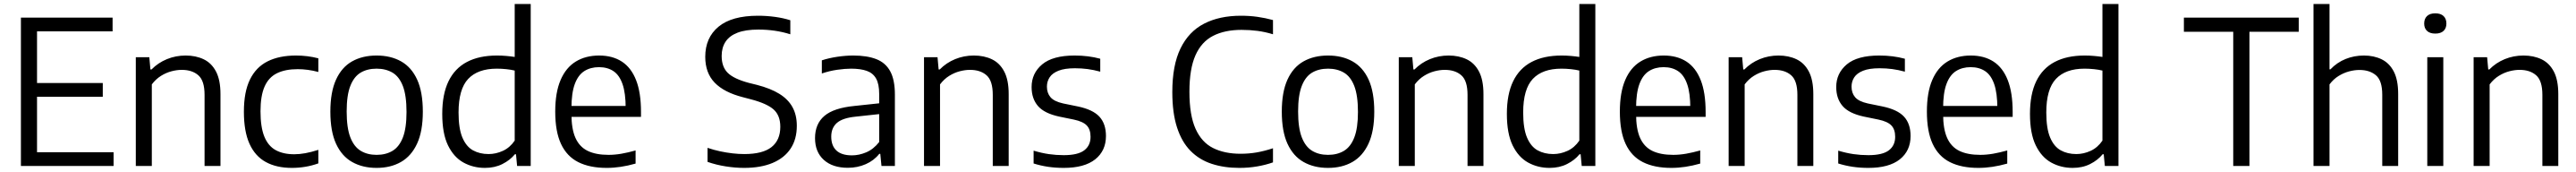

<svg xmlns="http://www.w3.org/2000/svg" viewBox="-20 -828 12872 858"><path d="M84.5 0V-740H542.5V-671.5H165V-68.5H547.5V0ZM135.5 -345.5V-414H493.5V-345.5Z M658.5 0V-542.5H726L731.5 -481.5H737Q770 -515 814 -533Q858 -551 907.5 -551Q958.5 -551 997.8 -532.2Q1037 -513.5 1059.2 -471.2Q1081.5 -429 1081.5 -358.5V0H1002V-355Q1002 -425 971.2 -452.2Q940.5 -479.5 888 -479.5Q864 -479.5 837 -472.5Q810 -465.5 784.2 -449.5Q758.5 -433.5 738.5 -407V0Z M1438.5 9.5Q1361.5 9.5 1308 -19.8Q1254.5 -49 1226.5 -110.8Q1198.5 -172.5 1198.5 -271Q1198.5 -369.5 1228.8 -431.2Q1259 -493 1317 -522Q1375 -551 1459 -551Q1487.5 -551 1516 -547.5Q1544.5 -544 1570.5 -537V-469Q1544 -476 1518.2 -479.5Q1492.5 -483 1467.5 -483Q1405 -483 1363.5 -462.5Q1322 -442 1301.8 -396Q1281.5 -350 1281.5 -273Q1281.5 -194 1300.5 -147Q1319.5 -100 1357.2 -79.2Q1395 -58.5 1450 -58.5Q1476.5 -58.5 1505.5 -63.8Q1534.5 -69 1570.5 -80.5V-13Q1538.5 -1.5 1505.2 4Q1472 9.5 1438.5 9.5Z M1861.5 9.5Q1791.5 9.5 1739.5 -19.8Q1687.5 -49 1659 -110.8Q1630.5 -172.5 1630.5 -271Q1630.5 -368.5 1658.8 -430.5Q1687 -492.5 1739 -521.8Q1791 -551 1861.5 -551Q1932 -551 1984 -521.8Q2036 -492.5 2064.2 -430.8Q2092.5 -369 2092.5 -271Q2092.5 -173.5 2063.8 -111.5Q2035 -49.5 1983.2 -20Q1931.5 9.5 1861.5 9.5ZM1861.5 -55.5Q1907.5 -55.5 1941 -75.5Q1974.5 -95.5 1992.8 -142.2Q2011 -189 2011 -269.5Q2011 -351.5 1992.8 -398.8Q1974.5 -446 1940.8 -465.8Q1907 -485.5 1861.5 -485.5Q1815.5 -485.5 1782 -465.8Q1748.5 -446 1730.2 -399.2Q1712 -352.5 1712 -272Q1712 -190.5 1730.2 -143.2Q1748.5 -96 1782 -75.8Q1815.5 -55.5 1861.5 -55.5Z M2403 9.5Q2344 9.5 2295.5 -17.2Q2247 -44 2218.2 -103Q2189.5 -162 2189.5 -260Q2189.5 -358 2220.8 -422.5Q2252 -487 2313 -519Q2374 -551 2463 -551Q2486 -551 2509 -549Q2532 -547 2551.5 -544V-808H2631.5V0H2563.5L2558 -58.5H2552.5Q2528.5 -29 2490.2 -9.8Q2452 9.5 2403 9.5ZM2421 -59.5Q2457.5 -59.5 2492.5 -75.5Q2527.5 -91.5 2551.5 -126.5V-476Q2533.5 -480.5 2509.5 -483Q2485.5 -485.5 2462 -485.5Q2367.5 -485.5 2319.2 -434.5Q2271 -383.5 2271 -267Q2271 -187 2290.2 -141.8Q2309.5 -96.5 2343.2 -78Q2377 -59.5 2421 -59.5Z M3011 9.5Q2926.5 9.5 2869.2 -19.2Q2812 -48 2783 -109.8Q2754 -171.5 2754 -271.5Q2754 -367 2780.8 -429Q2807.5 -491 2856.8 -521Q2906 -551 2973.5 -551Q3040 -551 3086.8 -520.8Q3133.5 -490.5 3158 -428.2Q3182.5 -366 3182.5 -269.5V-245H2797.5V-299.5H3123.5L3106 -287.5Q3106 -363.5 3090.2 -408.5Q3074.5 -453.5 3044.8 -473.2Q3015 -493 2972.5 -493Q2930.5 -493 2899.5 -473.5Q2868.5 -454 2851.8 -409Q2835 -364 2835 -287.5V-259.5Q2835 -184.5 2855.2 -139.8Q2875.5 -95 2916.5 -75.2Q2957.5 -55.5 3020.5 -55.5Q3051.5 -55.5 3084.8 -61.2Q3118 -67 3155.5 -77.5V-12Q3116.5 -1 3081.2 4.2Q3046 9.5 3011 9.5Z M3697.5 9.5Q3653.5 9.5 3605.8 2Q3558 -5.5 3515 -20.5V-90.5Q3546 -80 3577.8 -73.2Q3609.5 -66.5 3640 -63Q3670.5 -59.5 3698.5 -59.5Q3790.5 -59.5 3834.5 -94.2Q3878.5 -129 3878.5 -195.5Q3878.5 -252 3845.2 -281.8Q3812 -311.5 3732 -332.5L3692 -343Q3597.5 -367 3550.5 -415.8Q3503.5 -464.5 3503.5 -544.5Q3503.5 -640 3569.8 -694.8Q3636 -749.5 3767 -749.5Q3810 -749.5 3852 -743.8Q3894 -738 3928.5 -727V-657Q3890.5 -669 3850.2 -674.8Q3810 -680.5 3769 -680.5Q3705.5 -680.5 3665 -665Q3624.5 -649.5 3605 -620Q3585.5 -590.5 3585.5 -549Q3585.5 -494.5 3616 -464.5Q3646.5 -434.5 3721.5 -414.5L3762 -404.5Q3830 -387 3874 -359.8Q3918 -332.5 3939.5 -293.2Q3961 -254 3961 -200.5Q3961 -133.5 3930 -86.8Q3899 -40 3840 -15.2Q3781 9.5 3697.5 9.5Z M4216 9Q4139.5 9 4095.8 -30.5Q4052 -70 4052 -139Q4052 -210 4098.8 -249.8Q4145.5 -289.5 4249 -299.5L4394.5 -315L4402 -262L4254 -246Q4189.5 -239.5 4161.2 -214.8Q4133 -190 4133 -146.5Q4133 -101 4159 -77Q4185 -53 4236.5 -53Q4272 -53 4308 -68.2Q4344 -83.5 4372.5 -119.5V-359Q4372.5 -409 4357 -436.2Q4341.5 -463.5 4310.5 -474.5Q4279.5 -485.5 4232.5 -485.5Q4202 -485.5 4163.2 -480Q4124.5 -474.5 4086 -461.5V-527Q4121 -538.5 4163.2 -544.8Q4205.5 -551 4243 -551Q4312 -551 4358.2 -533Q4404.5 -515 4427.8 -472.2Q4451 -429.5 4451 -355.5V0H4384L4378 -60.5H4373Q4346.5 -27 4305.2 -9Q4264 9 4216 9Z M4596.5 0V-542.5H4664L4669.5 -481.5H4675Q4708 -515 4752 -533Q4796 -551 4845.5 -551Q4896.5 -551 4935.8 -532.2Q4975 -513.5 4997.2 -471.2Q5019.5 -429 5019.5 -358.5V0H4940V-355Q4940 -425 4909.2 -452.2Q4878.5 -479.5 4826 -479.5Q4802 -479.5 4775 -472.5Q4748 -465.5 4722.2 -449.5Q4696.5 -433.5 4676.5 -407V0Z M5294.5 9.5Q5253.5 9.5 5216.2 4Q5179 -1.5 5144 -12.5V-76.5Q5184 -64.5 5220.5 -59.2Q5257 -54 5294.5 -54Q5365 -54 5396.8 -78Q5428.5 -102 5428.5 -145.5Q5428.5 -182.5 5409.5 -202.2Q5390.5 -222 5345 -231.5L5271.5 -246.5Q5197.5 -262.5 5165.8 -299.2Q5134 -336 5134 -394Q5134 -462.5 5186.8 -506.8Q5239.5 -551 5349 -551Q5384 -551 5415.8 -547Q5447.5 -543 5477 -535V-470.5Q5444 -479.5 5413.8 -483.5Q5383.5 -487.5 5350.5 -487.5Q5299 -487.5 5268.2 -475.2Q5237.5 -463 5224 -442.2Q5210.5 -421.5 5210.5 -396Q5210.5 -364 5228.5 -343Q5246.5 -322 5291.5 -312L5365 -297Q5440 -281.5 5472.8 -246Q5505.5 -210.5 5505.5 -149.5Q5505.5 -76 5451.8 -33.2Q5398 9.5 5294.5 9.5Z M6172 9.5Q6095.5 9.5 6033.8 -10.8Q5972 -31 5928 -75.5Q5884 -120 5860.5 -192.5Q5837 -265 5837 -368.5Q5837 -502.5 5878 -586.5Q5919 -670.5 5995.8 -710Q6072.5 -749.5 6180 -749.5Q6223 -749.5 6262.2 -744Q6301.5 -738.5 6340 -728V-657Q6301 -669 6262.2 -674Q6223.5 -679 6183 -679Q6099 -679 6040.8 -649.2Q5982.5 -619.5 5952.5 -551.8Q5922.5 -484 5922.5 -370.5Q5922.5 -253.5 5953 -185.8Q5983.5 -118 6040.8 -89.5Q6098 -61 6178 -61Q6219 -61 6257.5 -67.5Q6296 -74 6340 -88.5V-18Q6303 -5 6260.8 2.2Q6218.5 9.5 6172 9.5Z M6615 9.5Q6545 9.5 6493 -19.8Q6441 -49 6412.5 -110.8Q6384 -172.5 6384 -271Q6384 -368.5 6412.2 -430.5Q6440.5 -492.5 6492.5 -521.8Q6544.5 -551 6615 -551Q6685.5 -551 6737.5 -521.8Q6789.5 -492.5 6817.8 -430.8Q6846 -369 6846 -271Q6846 -173.5 6817.2 -111.5Q6788.5 -49.5 6736.8 -20Q6685 9.5 6615 9.5ZM6615 -55.5Q6661 -55.5 6694.5 -75.5Q6728 -95.5 6746.2 -142.2Q6764.5 -189 6764.5 -269.5Q6764.5 -351.5 6746.2 -398.8Q6728 -446 6694.2 -465.8Q6660.5 -485.5 6615 -485.5Q6569 -485.5 6535.5 -465.8Q6502 -446 6483.8 -399.2Q6465.5 -352.5 6465.5 -272Q6465.5 -190.5 6483.8 -143.2Q6502 -96 6535.5 -75.8Q6569 -55.5 6615 -55.5Z M6968.5 0V-542.5H7036L7041.5 -481.5H7047Q7080 -515 7124 -533Q7168 -551 7217.5 -551Q7268.5 -551 7307.8 -532.2Q7347 -513.5 7369.2 -471.2Q7391.5 -429 7391.5 -358.5V0H7312V-355Q7312 -425 7281.2 -452.2Q7250.5 -479.5 7198 -479.5Q7174 -479.5 7147 -472.5Q7120 -465.5 7094.2 -449.5Q7068.5 -433.5 7048.5 -407V0Z M7722 9.5Q7663 9.5 7614.5 -17.2Q7566 -44 7537.2 -103Q7508.5 -162 7508.5 -260Q7508.5 -358 7539.8 -422.5Q7571 -487 7632 -519Q7693 -551 7782 -551Q7805 -551 7828 -549Q7851 -547 7870.5 -544V-808H7950.5V0H7882.5L7877 -58.5H7871.5Q7847.5 -29 7809.2 -9.8Q7771 9.5 7722 9.5ZM7740 -59.5Q7776.5 -59.5 7811.5 -75.5Q7846.5 -91.5 7870.5 -126.5V-476Q7852.5 -480.5 7828.5 -483Q7804.5 -485.5 7781 -485.5Q7686.5 -485.5 7638.2 -434.5Q7590 -383.5 7590 -267Q7590 -187 7609.2 -141.8Q7628.5 -96.5 7662.2 -78Q7696 -59.5 7740 -59.5Z M8330 9.5Q8245.5 9.5 8188.2 -19.2Q8131 -48 8102 -109.8Q8073 -171.5 8073 -271.5Q8073 -367 8099.8 -429Q8126.5 -491 8175.8 -521Q8225 -551 8292.5 -551Q8359 -551 8405.8 -520.8Q8452.5 -490.5 8477 -428.2Q8501.5 -366 8501.5 -269.5V-245H8116.5V-299.5H8442.5L8425 -287.5Q8425 -363.5 8409.2 -408.5Q8393.5 -453.5 8363.8 -473.2Q8334 -493 8291.5 -493Q8249.5 -493 8218.5 -473.5Q8187.5 -454 8170.8 -409Q8154 -364 8154 -287.5V-259.5Q8154 -184.5 8174.2 -139.8Q8194.5 -95 8235.5 -75.2Q8276.5 -55.5 8339.5 -55.5Q8370.5 -55.5 8403.8 -61.2Q8437 -67 8474.5 -77.5V-12Q8435.5 -1 8400.2 4.2Q8365 9.5 8330 9.5Z M8616.5 0V-542.5H8684L8689.5 -481.5H8695Q8728 -515 8772 -533Q8816 -551 8865.5 -551Q8916.5 -551 8955.8 -532.2Q8995 -513.5 9017.2 -471.2Q9039.5 -429 9039.5 -358.5V0H8960V-355Q8960 -425 8929.2 -452.2Q8898.5 -479.5 8846 -479.5Q8822 -479.5 8795 -472.5Q8768 -465.5 8742.2 -449.5Q8716.5 -433.5 8696.5 -407V0Z M9314.5 9.5Q9273.5 9.5 9236.2 4Q9199 -1.5 9164 -12.5V-76.5Q9204 -64.5 9240.5 -59.2Q9277 -54 9314.5 -54Q9385 -54 9416.8 -78Q9448.5 -102 9448.5 -145.5Q9448.5 -182.5 9429.5 -202.2Q9410.5 -222 9365 -231.5L9291.5 -246.5Q9217.5 -262.5 9185.8 -299.2Q9154 -336 9154 -394Q9154 -462.5 9206.8 -506.8Q9259.5 -551 9369 -551Q9404 -551 9435.8 -547Q9467.5 -543 9497 -535V-470.5Q9464 -479.5 9433.8 -483.5Q9403.5 -487.5 9370.5 -487.5Q9319 -487.5 9288.2 -475.2Q9257.5 -463 9244 -442.2Q9230.5 -421.5 9230.5 -396Q9230.5 -364 9248.5 -343Q9266.5 -322 9311.5 -312L9385 -297Q9460 -281.5 9492.8 -246Q9525.5 -210.5 9525.5 -149.5Q9525.5 -76 9471.8 -33.2Q9418 9.5 9314.5 9.5Z M9864 9.5Q9779.5 9.5 9722.2 -19.2Q9665 -48 9636 -109.8Q9607 -171.5 9607 -271.5Q9607 -367 9633.8 -429Q9660.5 -491 9709.8 -521Q9759 -551 9826.5 -551Q9893 -551 9939.8 -520.8Q9986.5 -490.5 10011 -428.2Q10035.5 -366 10035.5 -269.5V-245H9650.5V-299.5H9976.5L9959 -287.5Q9959 -363.5 9943.2 -408.5Q9927.5 -453.5 9897.8 -473.2Q9868 -493 9825.5 -493Q9783.5 -493 9752.5 -473.5Q9721.5 -454 9704.8 -409Q9688 -364 9688 -287.5V-259.5Q9688 -184.5 9708.2 -139.8Q9728.5 -95 9769.5 -75.2Q9810.5 -55.5 9873.5 -55.5Q9904.5 -55.5 9937.8 -61.2Q9971 -67 10008.5 -77.5V-12Q9969.5 -1 9934.2 4.2Q9899 9.5 9864 9.5Z M10335.5 9.5Q10276.5 9.5 10228 -17.2Q10179.5 -44 10150.8 -103Q10122 -162 10122 -260Q10122 -358 10153.2 -422.5Q10184.5 -487 10245.5 -519Q10306.5 -551 10395.5 -551Q10418.5 -551 10441.5 -549Q10464.5 -547 10484 -544V-808H10564V0H10496L10490.5 -58.5H10485Q10461 -29 10422.8 -9.8Q10384.5 9.5 10335.5 9.5ZM10353.5 -59.5Q10390 -59.5 10425 -75.5Q10460 -91.5 10484 -126.5V-476Q10466 -480.5 10442 -483Q10418 -485.5 10394.5 -485.5Q10300 -485.5 10251.8 -434.5Q10203.5 -383.5 10203.5 -267Q10203.5 -187 10222.8 -141.8Q10242 -96.5 10275.8 -78Q10309.5 -59.5 10353.5 -59.5Z M11137.5 0V-669.5H10891V-740H11465V-669.5H11218.5V0Z M11538.5 0V-808H11618.5V-482H11623Q11656 -516.5 11699 -533.8Q11742 -551 11790.5 -551Q11840 -551 11878.8 -532.2Q11917.5 -513.5 11939.5 -471.5Q11961.5 -429.5 11961.5 -359V0H11882V-355.5Q11882 -425.5 11850.8 -452.2Q11819.5 -479 11768 -479Q11743 -479 11716 -471.8Q11689 -464.5 11663.5 -448.8Q11638 -433 11618.5 -407V0Z M12107 0V-542.5H12187V0ZM12147 -660.5Q12120 -660.5 12105.8 -673.8Q12091.5 -687 12091.5 -710.5Q12091.5 -734.5 12105.8 -748Q12120 -761.5 12147 -761.5Q12174 -761.5 12188.2 -748Q12202.5 -734.5 12202.5 -710.5Q12202.5 -687 12188.2 -673.8Q12174 -660.5 12147 -660.5Z M12338.5 0V-542.5H12406L12411.5 -481.5H12417Q12450 -515 12494 -533Q12538 -551 12587.5 -551Q12638.5 -551 12677.8 -532.2Q12717 -513.5 12739.2 -471.2Q12761.5 -429 12761.5 -358.5V0H12682V-355Q12682 -425 12651.2 -452.2Q12620.5 -479.5 12568 -479.5Q12544 -479.5 12517 -472.5Q12490 -465.5 12464.2 -449.5Q12438.5 -433.5 12418.5 -407V0Z"/></svg>

Font: Encode Sans Condensed Thin
Style: Regular
Weight: 400
Version: Version 3.002